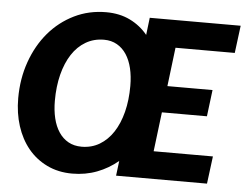

<svg xmlns="http://www.w3.org/2000/svg" viewBox="-52 -800 1116 873"><g transform="rotate(5 506.0 -364.0)"><path d="M339.5 -117.5Q385 -117.5 421.5 -139.2Q458 -161 483.5 -200Q509 -239 522.8 -293Q536.5 -347 536.5 -412Q536.5 -456 527.8 -492.5Q519 -529 501.8 -555.2Q484.5 -581.5 458.8 -596.2Q433 -611 399.5 -611Q353 -611 316 -589.2Q279 -567.5 253.5 -528.2Q228 -489 214.2 -434.8Q200.5 -380.5 200.5 -315.5Q200.5 -272 209.2 -235.5Q218 -199 235.5 -172.8Q253 -146.5 279 -132Q305 -117.5 339.5 -117.5ZM726 -603 704.5 -426H910.5L895.5 -305H690L668 -125.5H938.5L922.5 0H507.5L516 -68Q473 -32 420.5 -12Q368 8 307.5 8Q243.5 8 192.5 -16.8Q141.5 -41.5 106.2 -84.5Q71 -127.5 52.2 -186Q33.5 -244.5 33.5 -312Q33.5 -401.5 61 -479Q88.5 -556.5 137.2 -613.8Q186 -671 252.8 -703.8Q319.5 -736.5 398.5 -736.5Q460 -736.5 507.5 -713.2Q555 -690 588 -649.5L597.5 -728.5H1012.5L996.5 -603Z"/></g></svg>

Font: Lato ExtraBold
Style: Italic
Weight: 800
Italic angle: -7°
Designer: Lukasz Dziedzic with Adam Twardoch and Botio Nikoltchev
Foundry: tyPoland Lukasz Dziedzic
Version: Version 2.015; 2015-08-06; http://www.latofonts.com/